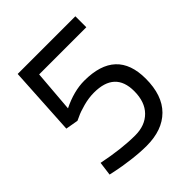

<svg xmlns="http://www.w3.org/2000/svg" viewBox="-187 -778 904 904"><g transform="rotate(-45 265.0 -325.5)"><path d="M78 -660H462V-587H148L131 -378Q208 -416 277 -416Q489 -416 489 -218Q489 -107 431 -49Q373 9 268 9Q223 9 168.5 2Q114 -5 82 -12L49 -19L58 -88Q176 -64 265 -64Q331 -64 370 -103.5Q409 -143 409 -215Q409 -344 270 -344Q235 -344 198 -334Q161 -324 141 -314L121 -305L58 -316Z"/></g></svg>

Font: TitilliumText22L Rg
Style: Regular
Weight: 400
Designer: Campivisivi
Foundry: Campivisivi
Version: 1.000